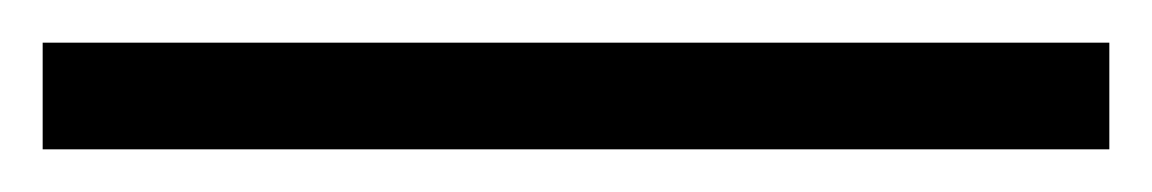

<svg xmlns="http://www.w3.org/2000/svg" viewBox="-20 55 540 90"><path d="M500 125V75H0V125Z"/></svg>

Font: STIXGeneral
Style: Italic
Weight: 400
Italic angle: -16.33°
Designer: MicroPress Inc., with final additions and corrections provided by Coen Hoffman, Elsevier (retired)
Version: Version 1.1.0